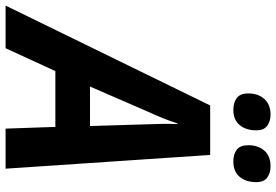

<svg xmlns="http://www.w3.org/2000/svg" viewBox="-228 -798 966 671"><g transform="rotate(90 254.5 -463.0)"><path d="M-61 0 288 -715H461L509 0H369L363 -174H168L88 0ZM222 -295H360L354 -491Q353 -519 352.5 -546Q352 -573 353 -601H351Q343 -576 333 -551Q323 -526 310 -498ZM484 -796Q458 -796 442.5 -808Q427 -820 427 -848Q427 -883 446 -904.5Q465 -926 501 -926Q524 -926 540 -914.5Q556 -903 556 -876Q556 -840 537.5 -818Q519 -796 484 -796ZM304 -796Q278 -796 262 -808Q246 -820 246 -848Q246 -883 265.5 -904.5Q285 -926 320 -926Q343 -926 359 -914.5Q375 -903 375 -876Q375 -840 356.5 -818Q338 -796 304 -796Z"/></g></svg>

Font: Noto Sans SemiCondensed
Style: Bold Italic
Weight: 700
Width: 4
Italic angle: -12°
Designer: Monotype Design Team
Foundry: Monotype Imaging Inc.
Version: Version 2.013; ttfautohint (v1.8.4.7-5d5b)